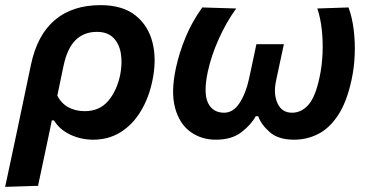

<svg xmlns="http://www.w3.org/2000/svg" viewBox="-51 -531 1435 747"><path d="M-31 196Q-19.5 142 -8.2 89.5Q3 37 16 -24.5L69.5 -279.5Q94 -395.5 162.5 -453.2Q231 -511 340.5 -511Q425.5 -511 475.8 -471.2Q526 -431.5 542.5 -365Q559 -298.5 542 -217.5Q528 -149.5 496.2 -97.5Q464.5 -45.5 417.8 -16.5Q371 12.5 311.5 12.5Q264.5 12.5 222.8 -7Q181 -26.5 159 -62.5H150.5L141.5 -18Q129.5 38.5 119 88.2Q108.5 138 97 192ZM278.5 -98.5Q336 -98.5 369.8 -138.2Q403.5 -178 416.5 -239Q425.5 -284.5 419.2 -322.8Q413 -361 390 -384Q367 -407 326 -407Q275.5 -407 243 -375Q210.5 -343 196 -274L172 -159Q188 -128 215.8 -113.2Q243.5 -98.5 278.5 -98.5Z M789 12.5Q732 12.5 689.5 -18.5Q647 -49.5 630.2 -111Q613.5 -172.5 633 -264.5Q646.5 -327.5 671.8 -387.8Q697 -448 736 -502L868 -498Q829.5 -445 800 -379.2Q770.5 -313.5 757 -250Q740 -168 758.5 -130.2Q777 -92.5 821 -92.5Q856.5 -92.5 881 -130.2Q905.5 -168 917.5 -223Q925 -257.5 932.5 -292.5Q940 -327.5 946.5 -359H1053.5Q1046.5 -326.5 1038.5 -289.5Q1030.5 -252.5 1023 -216.5Q1012 -165.5 1028.8 -129Q1045.5 -92.5 1085 -92.5Q1122 -92.5 1149.2 -123.5Q1176.5 -154.5 1192.5 -231.5Q1201.5 -272.5 1203.8 -320.8Q1206 -369 1201 -415.2Q1196 -461.5 1183.5 -498L1305 -502Q1319 -464 1325 -416Q1331 -368 1329 -317.8Q1327 -267.5 1317 -221.5Q1298.5 -135 1265 -83.8Q1231.5 -32.5 1187.5 -10Q1143.5 12.5 1093 12.5Q1032.5 12.5 999 -16.5Q965.5 -45.5 953.5 -79H944Q926 -45.5 888 -16.5Q850 12.5 789 12.5Z"/></svg>

Font: Commissioner SemiBold
Style: Italic
Weight: 600
Italic angle: -12°
Designer: Kostas Bartsokas
Foundry: Kostas Bartsokas
Version: Version 1.000; ttfautohint (v1.8.3)